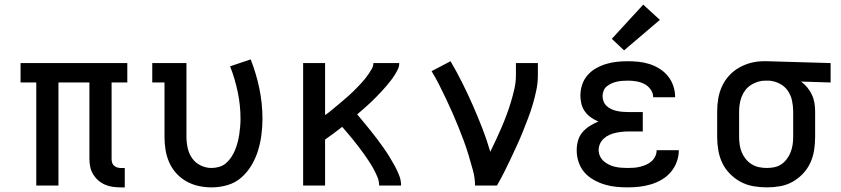

<svg xmlns="http://www.w3.org/2000/svg" viewBox="-20 -803 3640 831"><path d="M502 8Q485 8 467.5 5.5Q450 3 434 -4Q418 -11 405 -22.5Q392 -34 383 -49Q374 -64 370.5 -81Q367 -98 367 -115V-446H233V0H137V-446H69V-530H531V-446H463V-115Q463 -108 465 -100Q467 -92 473 -86.5Q479 -81 486.5 -78.5Q494 -76 502 -76H520V8Z M896 8Q868 8 840 2Q812 -4 787 -18Q762 -32 743 -53Q724 -74 712.5 -100Q701 -126 696.5 -154Q692 -182 692 -210V-446H639V-530H787V-210Q787 -186 792.5 -161.5Q798 -137 812 -117.5Q826 -98 848.5 -87Q871 -76 895 -76Q913 -76 929.5 -81Q946 -86 959 -97.5Q972 -109 981.5 -123.5Q991 -138 997.5 -154Q1004 -170 1008.5 -187Q1013 -204 1015.5 -221Q1018 -238 1019.5 -255Q1021 -272 1021 -289Q1021 -347 1009 -404.5Q997 -462 976 -516L1065 -546Q1089 -485 1102.5 -420Q1116 -355 1116 -289Q1116 -254 1111.5 -219.5Q1107 -185 1097 -152Q1087 -119 1069 -88.5Q1051 -58 1025 -35Q999 -12 965 -2Q931 8 896 8Z M1292 0V-530H1387V-305Q1398 -312 1408 -320.5Q1418 -329 1428 -337Q1438 -345 1448 -353.5Q1458 -362 1468 -370.5Q1478 -379 1487.5 -387.5Q1497 -396 1506.5 -405Q1516 -414 1525 -423.5Q1534 -433 1543 -442.5Q1552 -452 1560 -462Q1568 -472 1575.5 -483Q1583 -494 1589.5 -505.5Q1596 -517 1596 -530H1708Q1708 -515 1701.5 -502Q1695 -489 1687 -476.5Q1679 -464 1670 -452.5Q1661 -441 1651.5 -430Q1642 -419 1632 -408Q1622 -397 1612 -387Q1602 -377 1591.5 -366.5Q1581 -356 1570 -346.5Q1559 -337 1548 -327Q1537 -317 1526 -308Q1541 -290 1555.5 -272.5Q1570 -255 1584.5 -237Q1599 -219 1612.5 -201Q1626 -183 1639.5 -164Q1653 -145 1665 -125.5Q1677 -106 1688 -86Q1699 -66 1707.5 -44.5Q1716 -23 1716 0H1621Q1621 -19 1613.5 -37Q1606 -55 1597 -71.5Q1588 -88 1577.5 -104Q1567 -120 1556 -135.5Q1545 -151 1533.5 -166Q1522 -181 1510 -196Q1498 -211 1485.5 -225.5Q1473 -240 1461 -254Q1443 -240 1424.5 -226Q1406 -212 1387 -199V0Z M2036 0Q2036 -33 2027 -65.5Q2018 -98 2008.5 -130Q1999 -162 1987.5 -193Q1976 -224 1963.5 -255Q1951 -286 1937.5 -316.5Q1924 -347 1909.5 -377.5Q1895 -408 1880 -437.5Q1865 -467 1848 -495L1930 -538Q1957 -492 1981 -444Q2005 -396 2026.5 -347Q2048 -298 2067.5 -248Q2087 -198 2102 -146Q2115 -173 2127.5 -199.5Q2140 -226 2151.5 -253Q2163 -280 2173 -307Q2183 -334 2191.5 -362Q2200 -390 2206.5 -419Q2213 -448 2213 -477V-530H2308V-477Q2308 -445 2301.5 -413.5Q2295 -382 2286 -351.5Q2277 -321 2265.5 -291Q2254 -261 2242 -231Q2230 -201 2216.5 -172Q2203 -143 2189.5 -114Q2176 -85 2161.5 -56.5Q2147 -28 2131 0Z M2697 8Q2672 8 2646.5 5.5Q2621 3 2596.5 -4.5Q2572 -12 2549 -25Q2526 -38 2509.5 -57Q2493 -76 2484.5 -101Q2476 -126 2476 -152Q2476 -173 2481.5 -193.5Q2487 -214 2500.5 -230Q2514 -246 2532 -257.5Q2550 -269 2570 -277Q2553 -284 2538 -294.5Q2523 -305 2512 -320Q2501 -335 2496.5 -353Q2492 -371 2492 -389Q2492 -413 2499.5 -436Q2507 -459 2522.5 -477Q2538 -495 2559 -507Q2580 -519 2603 -526Q2626 -533 2649.5 -535.5Q2673 -538 2697 -538Q2721 -538 2745 -535.5Q2769 -533 2792 -525.5Q2815 -518 2835.5 -505Q2856 -492 2871 -473.5Q2886 -455 2894 -431.5Q2902 -408 2902 -384Q2902 -384 2902 -383.5Q2902 -383 2902 -382H2807Q2807 -382 2807 -382.5Q2807 -383 2807 -383Q2807 -401 2795.5 -416.5Q2784 -432 2768 -440Q2752 -448 2733.5 -451Q2715 -454 2697 -454Q2685 -454 2673 -453Q2661 -452 2649.5 -449.5Q2638 -447 2627 -442Q2616 -437 2606.5 -429.5Q2597 -422 2592.5 -410.5Q2588 -399 2588 -387Q2588 -375 2592.5 -363.5Q2597 -352 2606.5 -343.5Q2616 -335 2627.5 -330Q2639 -325 2651 -322.5Q2663 -320 2675.5 -319Q2688 -318 2700 -318H2762V-234H2700Q2686 -234 2672 -232.5Q2658 -231 2644 -228Q2630 -225 2617 -219Q2604 -213 2593.5 -203.5Q2583 -194 2577 -181Q2571 -168 2571 -153Q2571 -140 2577 -127Q2583 -114 2593.5 -105Q2604 -96 2616.5 -90Q2629 -84 2642.5 -81Q2656 -78 2670 -77Q2684 -76 2697 -76Q2711 -76 2724.5 -77Q2738 -78 2751.5 -81.5Q2765 -85 2777.5 -90.5Q2790 -96 2800 -105Q2810 -114 2816 -126.5Q2822 -139 2822 -153H2918Q2918 -153 2918 -153Q2918 -153 2918 -153Q2918 -127 2909 -102.5Q2900 -78 2883.5 -58.5Q2867 -39 2845 -26Q2823 -13 2798.5 -5.5Q2774 2 2748.5 5Q2723 8 2697 8ZM2681 -585 2628 -635 2764 -783 2836 -717Z M3299 8Q3270 8 3241 3Q3212 -2 3186.5 -15.5Q3161 -29 3140 -50Q3119 -71 3106.5 -97Q3094 -123 3089 -152Q3084 -181 3084 -210V-320Q3084 -348 3088.5 -375.5Q3093 -403 3104.5 -428.5Q3116 -454 3135 -475Q3154 -496 3178.5 -510Q3203 -524 3230 -531Q3257 -538 3285 -538Q3289 -538 3292.5 -538Q3296 -538 3300 -538L3575 -530V-446L3447 -450Q3462 -439 3474 -424.5Q3486 -410 3494 -393Q3502 -376 3505 -357.5Q3508 -339 3508 -320V-210Q3508 -181 3503.5 -152.5Q3499 -124 3487 -98Q3475 -72 3455 -51Q3435 -30 3410 -16Q3385 -2 3356.5 3Q3328 8 3299 8ZM3299 -76Q3316 -76 3332.5 -79.5Q3349 -83 3362.5 -92.5Q3376 -102 3386 -115.5Q3396 -129 3402 -144.5Q3408 -160 3410.5 -176.5Q3413 -193 3413 -210V-320Q3413 -344 3408 -367.5Q3403 -391 3389.5 -410.5Q3376 -430 3354.5 -441Q3333 -452 3309 -454H3300Q3298 -454 3296 -454Q3294 -454 3292 -454Q3276 -454 3260 -449Q3244 -444 3230 -435Q3216 -426 3206 -413Q3196 -400 3190 -384.5Q3184 -369 3181.5 -352.5Q3179 -336 3179 -320V-210Q3179 -193 3181.5 -176Q3184 -159 3190.5 -143.5Q3197 -128 3208 -114.5Q3219 -101 3233.5 -92Q3248 -83 3265 -79.5Q3282 -76 3299 -76Z"/></svg>

Font: Iosevka Curly Slab MdEx
Style: Regular
Weight: 500
Width: 7
Monospace: yes
Designer: Belleve Invis
Foundry: Belleve Invis
Version: Version 11.1.0; ttfautohint (v1.8.3)